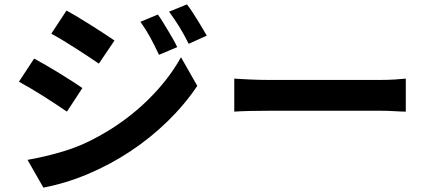

<svg xmlns="http://www.w3.org/2000/svg" viewBox="-20 -800 1952 872"><path d="M697 -734Q708 -719 719.5 -700Q731 -681 743 -661.5Q755 -642 766 -622.5Q777 -603 785 -586L702 -551Q681 -596 662.5 -630Q644 -664 618 -701ZM829 -780Q840 -766 852 -748Q864 -730 876 -710.5Q888 -691 899 -672.5Q910 -654 919 -638L837 -601Q814 -647 794 -679Q774 -711 748 -747ZM282 -752Q306 -739 336 -721Q366 -703 396 -684Q426 -665 453.5 -647Q481 -629 500 -616L429 -511Q409 -525 381.5 -543Q354 -561 324.5 -580Q295 -599 266 -616.5Q237 -634 213 -647ZM105 -74Q186 -88 269 -113Q352 -138 430 -182Q553 -250 649 -343.5Q745 -437 802 -540L876 -410Q819 -325 741 -249Q663 -173 571.5 -112.5Q480 -52 379 -9.5Q278 33 177 52ZM135 -534Q159 -521 189.5 -503.5Q220 -486 250.5 -467Q281 -448 308.5 -430.5Q336 -413 354 -400L284 -293Q263 -307 235.5 -325.5Q208 -344 178.5 -362.5Q149 -381 119.5 -398.5Q90 -416 66 -429Z M1044 -443Q1057 -442 1075.5 -441Q1094 -440 1115 -439Q1136 -438 1157.5 -437.5Q1179 -437 1198 -437H1711Q1744 -437 1774 -439Q1804 -441 1823 -443V-293Q1806 -293 1773.5 -295Q1741 -297 1711 -297H1198Q1156 -297 1113 -296Q1070 -295 1044 -293Z"/></svg>

Font: Kinto Sans
Style: Bold
Weight: 700
Designer: Authors: Ryoko NISHIZUKA  (kana & ideographs); Paul D. Hunt (Latin, Greek & Cyrillic); Wenlong ZHANG  (bopomofo); Sandol
Foundry: Adobe Systems Incorporated, ookami Inc.
Version: Version 0.001